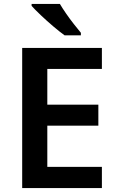

<svg xmlns="http://www.w3.org/2000/svg" viewBox="-20 -958 598 978"><path d="M499 0H93V-714H499V-607H221V-425H481V-318H221V-108H499ZM285 -938Q298 -916 317 -888.5Q336 -861 356.5 -835Q377 -809 392 -791V-778H309Q284 -796 251 -824Q218 -852 187.5 -881Q157 -910 141 -928V-938Z"/></svg>

Font: Noto Sans Malayalam SemiBold
Style: Regular
Weight: 600
Designer: Jelle Bosma - Monotype Design Team
Foundry: Monotype Imaging Inc.
Version: Version 2.104; ttfautohint (v1.8.4.7-5d5b)